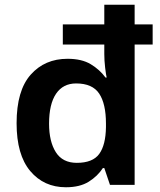

<svg xmlns="http://www.w3.org/2000/svg" viewBox="-20 -780 674 810"><path d="M258 10Q165 10 107.5 -58.5Q50 -127 50 -260Q50 -398 109.5 -465Q169 -532 265 -532Q325 -532 363 -509Q401 -486 425 -453H430Q427 -465 423.5 -495Q420 -525 420 -552V-592H245V-677H420V-760H548V-677H624V-592H548V0H444L420 -71H414Q392 -37 354.5 -13.5Q317 10 258 10ZM304 -93Q371 -93 398.5 -130.5Q426 -168 427 -244V-259Q427 -342 398.5 -385Q370 -428 301 -428Q246 -428 216.5 -384.5Q187 -341 187 -258Q187 -183 215.5 -138Q244 -93 304 -93Z"/></svg>

Font: Noto Sans Lao Looped SemiBold
Style: Regular
Weight: 600
Designer: Mark Frömberg, Ben Mitchell
Foundry: The Fontpad Ltd
Version: Version 1.002; ttfautohint (v1.8.4.7-5d5b)